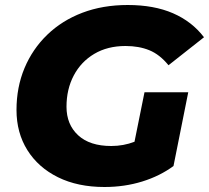

<svg xmlns="http://www.w3.org/2000/svg" viewBox="-20 -734 836 768"><path d="M398 14Q291 14 212 -25Q133 -64 89.5 -133.5Q46 -203 46 -294Q46 -385 78 -461.5Q110 -538 169 -595Q228 -652 309.5 -683Q391 -714 491 -714Q596 -714 672 -681Q748 -648 796 -585L654 -473Q619 -516 577.5 -533Q536 -550 482 -550Q410 -550 357 -518.5Q304 -487 275 -432Q246 -377 246 -307Q246 -236 292.5 -193Q339 -150 425 -150Q474 -150 518 -167L558 -365H733L674 -70Q620 -30 549 -8Q478 14 398 14Z"/></svg>

Font: Montserrat ExtraBold
Style: Italic
Weight: 800
Italic angle: -11.3°
Designer: Julieta Ulanovsky
Foundry: Julieta Ulanovsky
Version: Version 9.000; ttfautohint (v1.8.4.7-5d5b)